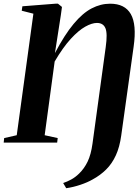

<svg xmlns="http://www.w3.org/2000/svg" viewBox="-36 -771 748 1038"><path d="M322 246.5 305.5 218.5Q326.5 211.5 348.8 199.5Q371 187.5 391.5 167.5Q419.5 140.5 437.8 102.5Q456 64.5 464 6L535.5 -516Q546 -590 534 -618.5Q522 -647 488 -647Q461 -647 424.8 -626.8Q388.5 -606.5 346.5 -560.8Q304.5 -515 259.5 -438.5L205.5 -40L276 -24.5L273 0H-16L-13.5 -24.5L54.5 -40L144.5 -697L81.5 -713L85 -737L263.5 -751H277.5L299 -733.5L293 -689.5L261 -484Q313 -583 361.8 -641.5Q410.5 -700 459.2 -725.5Q508 -751 559.5 -751Q639 -751 671.2 -694.8Q703.5 -638.5 686.5 -519L619.5 -39Q611 24 590.2 69Q569.5 114 538 145.2Q506.5 176.5 465 199Q437.5 215 398.8 228Q360 241 322 246.5Z"/></svg>

Font: Merriweather 120pt
Style: Bold Italic
Weight: 700
Italic angle: -7.8°
Version: Version 2.101